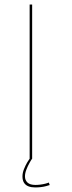

<svg xmlns="http://www.w3.org/2000/svg" viewBox="-20 -695 314 842"><path d="M110 0H121V-675H110ZM134.5 127Q147 127 159.5 125.5Q172 124 182.2 121.2Q192.5 118.5 198 116.5L194 105.5Q188.5 108 178.8 110.5Q169 113 157.5 114.5Q146 116 135.5 116Q112 116 100.8 105.8Q89.5 95.5 89.5 78.5Q89.5 64.5 95.8 48.5Q102 32.5 109.8 18.8Q117.5 5 121.5 0H110.5Q107 4.5 99.2 17.5Q91.5 30.5 85 47Q78.5 63.5 78.5 79Q78.5 96 85.5 106.8Q92.5 117.5 105 122.2Q117.5 127 134.5 127Z"/></svg>

Font: Anybody Expanded Thin
Style: Regular
Weight: 250
Width: 7
Version: Version 1.113;gftools[0.9.25]